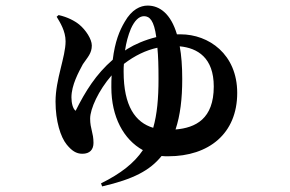

<svg xmlns="http://www.w3.org/2000/svg" viewBox="-20 -595 1040 688"><path d="M609 -131C626 -182 633 -241 633 -312C633 -358 630 -397 624 -429C688 -423 746 -388 746 -285C746 -169 681 -137 609 -131ZM423 -338C423 -348 423 -357 424 -366C463 -396 503 -415 544 -424C547 -394 548 -358 548 -312C548 -243 543 -186 529 -137C465 -156 423 -215 423 -338ZM428 -414C432 -442 439 -468 449 -492C462 -521 478 -537 496 -537C516 -537 532 -522 540 -462C499 -452 463 -436 437 -420ZM614 -472C592 -546 552 -575 509 -575C483 -575 452 -561 427 -517C408 -485 392 -446 384 -381C324 -329 286 -268 251 -198C241 -205 236 -226 236 -246C236 -290 262 -337 277 -365C294 -390 309 -404 309 -432C309 -455 287 -488 264 -507C248 -520 222 -534 190 -541L183 -535C195 -515 215 -484 215 -447C215 -391 179 -311 179 -231C179 -161 197 -104 219 -77C237 -55 253 -44 275 -44C302 -44 315 -59 315 -83C315 -120 303 -133 303 -170C303 -205 333 -271 380 -325C379 -311 379 -297 379 -282C379 -176 423 -95 492 -57C461 -11 413 27 342 62L346 73C458 47 517 16 559 -36C567 -35 575 -35 583 -35C728 -35 830 -116 830 -262C830 -401 728 -472 627 -472Z"/></svg>

Font: Noto Serif CJK JP
Style: Bold
Weight: 700
Designer: Ryoko NISHIZUKA 西塚涼子 (kana & ideographs); Frank Grießhammer (Latin, Greek & Cyrillic); Wenlong ZHANG 张文龙 (bopomofo); San
Foundry: Adobe Systems Incorporated
Version: Version 1.000;PS 1;hotconv 16.6.53;makeotf.lib2.5.65590